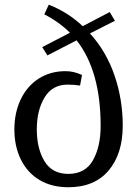

<svg xmlns="http://www.w3.org/2000/svg" viewBox="-20 -785 583 815"><path d="M501 -252Q501 -131.8 440.9 -61Q380.9 9.8 270 9.8Q199.2 9.8 147.7 -21Q96.2 -51.8 68.6 -107.9Q41 -164.1 41 -235.8Q41 -306.6 68.1 -363.3Q95.2 -419.9 144.5 -451.4Q193.8 -482.9 257.8 -482.9Q276.9 -482.9 293 -479Q309.1 -475.1 328.1 -466.8L319.8 -421.9Q293.9 -425.8 267.1 -425.8Q202.1 -425.8 169.2 -371.3Q136.2 -316.9 136.2 -235.8Q136.2 -154.8 168.7 -100.8Q201.2 -46.9 270 -46.9Q341.8 -46.9 374.5 -104.5Q407.2 -162.1 407.2 -251Q407.2 -483.9 305.2 -613.8L181.2 -549.8L159.2 -585L276.9 -646Q231 -691.9 168 -724.1L187 -765.1Q269 -732.9 331.1 -673.8L445.8 -733.9L467.8 -696.8L361.8 -643.1Q431.2 -566.9 466.1 -464.8Q501 -362.8 501 -252Z"/></svg>

Font: Sura
Style: Regular
Weight: 400
Designer: Carolina Giovagnoli
Foundry: Huerta Tipografica
Version: Version 1.003;PS 001.002;hotconv 1.0.70;makeotf.lib2.5.58329